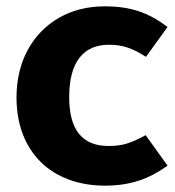

<svg xmlns="http://www.w3.org/2000/svg" viewBox="-20 -568 553 605"><path d="M310 -548C256 -548 208 -536 166 -512C81 -463 32 -373 32 -261C32 -89 143 17 311 17C392 17 451 -5 508 -46L439 -142C392 -117 367 -108 322 -108C239 -108 198 -159 198 -262C198 -374 244 -427 323 -427C367 -427 397 -416 440 -389L508 -483C448 -528 393 -548 310 -548Z"/></svg>

Font: Fira Sans
Style: Bold
Weight: 700
Designer: Carrois Corporate & Edenspiekermann AG
Foundry: Carrois Corporate GbR & Edenspiekermann AG
Version: Version 4.203